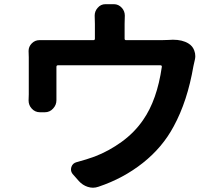

<svg xmlns="http://www.w3.org/2000/svg" viewBox="-20 -837 1040 902"><path d="M772.5 -649.4Q782.2 -650.4 792 -650.4Q836.9 -650.4 865.2 -632.8Q884.8 -621.1 892.6 -599.6Q897.5 -586.9 897.5 -573.2Q897.5 -565.4 895.5 -556.6Q892.6 -543 888.7 -526.4Q860.4 -361.3 795.9 -243.2Q743.2 -144.5 651.4 -71.8Q559.6 1 443.4 40Q429.7 44.9 417 44.9Q405.3 44.9 392.6 41Q368.2 33.2 350.6 13.7L321.3 -19.5Q313.5 -29.3 313.5 -41Q313.5 -45.9 315.4 -52.7Q321.3 -70.3 339.8 -75.2Q387.7 -87.9 424.8 -101.6Q491.2 -127 551.8 -170.9Q612.3 -214.8 652.3 -273.4Q717.8 -367.2 740.2 -522.5Q741.2 -530.3 733.4 -530.3H252Q245.1 -530.3 245.1 -522.5V-383.8V-366.2Q245.1 -343.8 229.5 -327.1Q213.9 -309.6 190.4 -309.6H168Q144.5 -309.6 128.9 -327.1Q114.3 -342.8 114.3 -365.2L115.2 -393.6V-567.4L114.3 -597.7Q114.3 -618.2 129.4 -633.3Q144.5 -648.4 165 -648.4Q166 -648.4 167 -648.4Q186.5 -648.4 211.9 -648.4H418.9Q425.8 -648.4 425.8 -655.3V-724.6L424.8 -763.7Q424.8 -784.2 438.5 -799.8Q453.1 -817.4 475.6 -817.4H514.6Q537.1 -817.4 552.7 -799.8Q566.4 -784.2 566.4 -763.7L565.4 -724.6V-655.3Q565.4 -648.4 572.3 -648.4H739.3Q756.8 -648.4 772.5 -649.4Z"/></svg>

Font: Gen Jyuu Gothic Bold
Style: Bold
Weight: 700
Designer: [Source Han Sans]
Ryoko NISHIZUKA  (kana & ideographs); Paul D. Hunt (Latin, Greek & Cyrillic); Wenlong ZHANG  (bopomofo
Version: Version 1.002.20150607